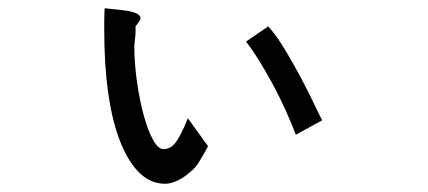

<svg xmlns="http://www.w3.org/2000/svg" viewBox="-20 -333 1040 466"><path d="M577 -232 631 -269Q651 -247 672 -212Q693 -177 711.5 -142Q730 -107 743.5 -78.5Q757 -50 762 -41L698 -6Q687 -35 672.5 -67Q658 -99 641.5 -129.5Q625 -160 608.5 -186.5Q592 -213 577 -232ZM436 -46 485 22Q472 46 462.5 61Q453 76 442 84Q428 97 411.5 105Q395 113 381 113Q346 113 319 87Q292 61 272.5 12.5Q253 -36 243 -105Q233 -174 233 -260Q233 -266 233 -280.5Q233 -295 234 -313L280 -308Q321 -303 321 -289Q321 -284 309 -269V-258Q309 -250 308 -241Q307 -232 306 -224Q306 -179 312.5 -134Q319 -89 329 -52.5Q339 -16 351.5 6.5Q364 29 377 29Q394 29 406.5 12.5Q419 -4 436 -46Z"/></svg>

Font: D2Coding
Style: Regular
Weight: 400
Monospace: yes
Designer: Yong-Rak Park; Jeong-Hwan Yoon; Sang-Min Lee;
Foundry: NHN Corporation
Version: Version 1.3.2; Build 20180524